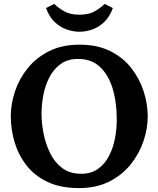

<svg xmlns="http://www.w3.org/2000/svg" viewBox="-20 -944 809 980"><path d="M383 16Q288 16 221.5 -16Q155 -48 114 -101.5Q73 -155 54 -220Q35 -285 35 -350Q35 -413 56.5 -477.5Q78 -542 121.5 -596Q165 -650 231 -683Q297 -716 386 -716Q477 -716 543 -683Q609 -650 651 -595.5Q693 -541 713.5 -477Q734 -413 734 -350Q734 -288 712.5 -224Q691 -160 647.5 -105.5Q604 -51 538 -17.5Q472 16 383 16ZM394 -57Q446 -57 481 -82.5Q516 -108 537 -149Q558 -190 567 -238.5Q576 -287 576 -333Q576 -425 554 -495Q532 -565 487.5 -605Q443 -645 373 -643Q322 -642 287 -615.5Q252 -589 231 -547.5Q210 -506 201 -457Q192 -408 192 -362Q192 -315 202.5 -262Q213 -209 236 -162Q259 -115 298 -86Q337 -57 394 -57ZM386 -782Q354 -782 320.5 -793.5Q287 -805 259 -831.5Q231 -858 215 -903L257 -924Q278 -903 308.5 -886Q339 -869 386 -869Q433 -869 463 -886Q493 -903 514 -924L556 -903Q540 -858 512 -831.5Q484 -805 451 -793.5Q418 -782 386 -782Z"/></svg>

Font: Lora
Style: Bold
Weight: 700
Designer: Olga Karpushina, Alexei Vanyashin (Cyrillic)
Foundry: Cyreal
Version: Version 3.006; ttfautohint (v1.8.4.7-5d5b);gftools[0.9.30]